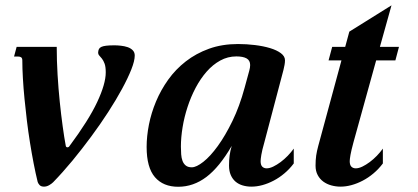

<svg xmlns="http://www.w3.org/2000/svg" viewBox="-20 -696 1582 727"><path d="M64.5 -467.3Q64.5 -475.6 60.3 -478.8Q56.2 -481.9 48.8 -481.9H33.2L43 -518.6H194.8Q194.8 -466.3 198 -413.1Q201.2 -359.9 206.3 -310.3Q211.4 -260.7 217.3 -218Q223.1 -175.3 229 -144Q230 -138.2 235.4 -138.2Q240.2 -138.2 243.2 -143.1Q315.4 -240.2 347.9 -309.3Q380.4 -378.4 380.4 -421.9Q380.4 -443.4 376 -455.1Q371.6 -466.8 366 -473.9Q360.4 -481 356 -485.6Q351.6 -490.2 351.6 -497.6Q352.1 -504.9 354.5 -510Q356.9 -515.1 363.5 -518.3Q370.1 -521.5 381.8 -522.9Q393.6 -524.4 413.6 -524.4Q424.3 -524.4 437.7 -522.9Q451.2 -521.5 462.9 -517.6Q474.6 -513.7 482.4 -505.9Q490.2 -498 490.2 -485.8Q490.2 -465.8 477.3 -433.1Q464.4 -400.4 442.1 -359.4Q419.9 -318.4 389.9 -272Q359.9 -225.6 325.4 -179Q291 -132.3 254.2 -87.6Q217.3 -43 181.2 -5.9Q175.8 -0.5 166.3 5.1Q156.7 10.7 146.5 10.7Q135.3 10.7 129.6 4.4Q124 -2 122.6 -7.3Q114.7 -39.6 107.4 -77.4Q100.1 -115.2 93.5 -156.2Q86.9 -197.3 81.8 -239.3Q76.7 -281.2 72.8 -321.8Q68.8 -362.3 66.7 -399.4Q64.5 -436.5 64.5 -467.3Z M706.1 -62.5Q723.6 -62.5 750 -83.3Q776.4 -104 804.7 -143.1Q833 -182.1 860.1 -237.8Q887.2 -293.5 906.2 -363.8L923.8 -428.2Q927.2 -439.9 927.2 -449.7Q927.2 -467.3 913.6 -474.9Q899.9 -482.4 875 -482.4Q842.3 -482.4 814 -466.8Q785.6 -451.2 762.5 -424.8Q739.3 -398.4 720.9 -363.8Q702.6 -329.1 690.2 -291Q677.7 -252.9 671.4 -214.4Q665 -175.8 665 -141.1Q665 -126 666 -111.8Q667 -97.7 671.1 -86.7Q675.3 -75.7 683.6 -69.1Q691.9 -62.5 706.1 -62.5ZM535.2 -139.6Q535.2 -179.7 543.9 -224.1Q552.7 -268.6 570.8 -311.8Q588.9 -355 616.9 -394.3Q645 -433.6 683.6 -463.6Q722.2 -493.7 771.5 -511.5Q820.8 -529.3 881.3 -529.3Q913.6 -529.3 945.3 -525.4Q977.1 -521.5 1002.4 -513.9Q1027.8 -506.3 1043.5 -494.6Q1059.1 -482.9 1059.1 -467.8Q1059.1 -459.5 1057.4 -450.2Q1055.7 -440.9 1053.2 -430.7L981 -157.2Q972.2 -126.5 969.5 -109.6Q966.8 -92.8 966.8 -85.9Q966.8 -71.3 973.1 -64.9Q979.5 -58.6 989.7 -58.6Q1001 -58.6 1014.6 -65.2Q1028.3 -71.8 1042.5 -82.3Q1056.6 -92.8 1069.6 -106.2Q1082.5 -119.6 1092.3 -133.3V-77.1Q1076.2 -55.7 1056.6 -39.3Q1037.1 -22.9 1016.1 -12Q995.1 -1 973.6 4.9Q952.1 10.7 932.1 10.7Q914.6 10.7 898.9 6.1Q883.3 1.5 871.8 -8.3Q860.4 -18.1 853.8 -33.2Q847.2 -48.3 847.2 -68.8Q847.2 -89.8 849.4 -106.9Q851.6 -124 857.4 -143.6Q811 -63.5 761.7 -26.1Q712.4 11.2 654.8 11.2Q598.1 11.2 566.7 -25.1Q535.2 -61.5 535.2 -139.6Z M1302.7 -576.2 1462.4 -675.8 1418.5 -518.6H1490.7L1477.1 -467.3H1404.3L1318.4 -157.2Q1310.1 -126.5 1307.1 -109.6Q1304.2 -92.8 1304.2 -85.9Q1304.2 -71.3 1310.5 -64.9Q1316.9 -58.6 1327.1 -58.6Q1338.4 -58.6 1352.1 -65.2Q1365.7 -71.8 1379.9 -82.3Q1394 -92.8 1407 -106.2Q1419.9 -119.6 1429.7 -133.3V-77.1Q1413.6 -55.7 1394 -39.3Q1374.5 -22.9 1353.5 -12Q1332.5 -1 1311 4.9Q1289.6 10.7 1269.5 10.7Q1252 10.7 1234.9 6.1Q1217.8 1.5 1204.3 -8.3Q1190.9 -18.1 1182.9 -33.2Q1174.8 -48.3 1174.8 -68.8Q1174.8 -89.8 1177.2 -106.9Q1179.7 -124 1185.1 -143.6L1272.9 -467.3H1224.1L1237.8 -518.6H1287.1Z"/></svg>

Font: Arian AMU Serif
Style: Bold Italic
Weight: 700
Italic angle: -15°
Designer: Ruben Hakobyan (Tarumian)
Foundry: Ruben Hakobyan (Tarumian)
Version: Version 1.002